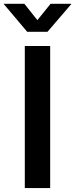

<svg xmlns="http://www.w3.org/2000/svg" viewBox="-64 -963 385 983"><path d="M192.9 -727.5V0H63V-727.5ZM61 -943.4 127.4 -859.9 194.8 -943.4H300.8V-941.9L179.2 -800.3H75.2L-44.4 -941.9V-943.4Z"/></svg>

Font: Inter 28pt SemiBold
Style: Regular
Weight: 600
Designer: Rasmus Andersson
Foundry: rsms
Version: Version 4.001;git-66647c0bb